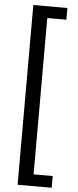

<svg xmlns="http://www.w3.org/2000/svg" viewBox="-67 -900 451 1111"><g transform="rotate(5 159.0 -344.0)"><path d="M80 178V-866H278V-798H167V110H278V178Z"/></g></svg>

Font: Noto Sans Malayalam UI
Style: Regular
Weight: 400
Designer: Jelle Bosma - Monotype Design Team
Foundry: Monotype Imaging Inc.
Version: Version 2.104